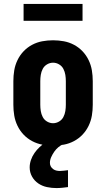

<svg xmlns="http://www.w3.org/2000/svg" viewBox="-20 -733 540 977"><path d="M250 8Q222 8 195 3Q168 -2 143.5 -15Q119 -28 100 -48Q81 -68 69 -93Q57 -118 52.5 -145Q48 -172 48 -200V-320Q48 -348 52.5 -375Q57 -402 69 -427Q81 -452 100 -472Q119 -492 143.5 -505Q168 -518 195 -523Q222 -528 250 -528Q278 -528 305 -523Q332 -518 356.5 -505Q381 -492 400 -472Q419 -452 431 -427Q443 -402 447.5 -375Q452 -348 452 -320V-200Q452 -172 447.5 -145Q443 -118 431 -93Q419 -68 400 -48Q381 -28 356.5 -15Q332 -2 305 3Q278 8 250 8ZM250 -106Q266 -106 280.5 -114.5Q295 -123 302.5 -137.5Q310 -152 312.5 -168Q315 -184 315 -200V-320Q315 -336 312.5 -352Q310 -368 302.5 -382.5Q295 -397 280.5 -405.5Q266 -414 250 -414Q234 -414 219.5 -405.5Q205 -397 197.5 -382.5Q190 -368 187.5 -352Q185 -336 185 -320V-200Q185 -184 187.5 -168Q190 -152 197.5 -137.5Q205 -123 219.5 -114.5Q234 -106 250 -106ZM267 224Q243 224 219 219Q195 214 175 200.5Q155 187 143 165.5Q131 144 131 119Q131 100 137.5 81Q144 62 155.5 45.5Q167 29 181.5 15.5Q196 2 212 -8H303V0Q289 6 277 16Q265 26 256 39Q247 52 240.5 66.5Q234 81 234 96Q234 106 238.5 114Q243 122 250.5 127.5Q258 133 267 135Q276 137 285 137Q295 137 305.5 135.5Q316 134 326 133V219Q311 221 296.5 222.5Q282 224 267 224ZM100 -627V-713H400V-627Z"/></svg>

Font: Iosevka Term Curly Heavy
Style: Regular
Weight: 900
Designer: Belleve Invis
Foundry: Belleve Invis
Version: Version 32.3.0